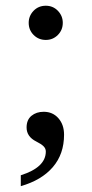

<svg xmlns="http://www.w3.org/2000/svg" viewBox="-20 -489 318 663"><path d="M196.8 -410.2Q196.8 -385.3 179.7 -368.2Q162.6 -351.1 138.2 -351.1Q113.3 -351.1 96.2 -368.2Q79.1 -385.3 79.1 -410.2Q79.1 -434.1 95.9 -451.7Q112.8 -469.2 138.2 -469.2Q163.1 -469.2 179.9 -451.7Q196.8 -434.1 196.8 -410.2ZM201.2 -23.9Q201.2 43 162.4 88.1Q123.5 133.3 51.8 153.8V116.2Q138.2 88.9 138.2 34.2Q138.2 23.9 130.4 16.1Q122.6 8.3 105 -0.5Q71.8 -17.1 71.8 -48.8Q71.8 -75.2 88.6 -89.1Q105.5 -103 130.9 -103Q162.1 -103 181.6 -80.8Q201.2 -58.6 201.2 -23.9Z"/></svg>

Font: Tinos
Style: Regular
Weight: 400
Designer: Steve Matteson
Foundry: Monotype Imaging Inc.
Version: Version 1.23